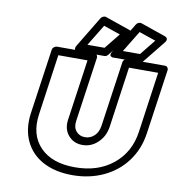

<svg xmlns="http://www.w3.org/2000/svg" viewBox="-103 -1052 1097 1180"><g transform="rotate(10 446.0 -462.0)"><path d="M110.8 -296.9 168.9 -701.2Q170.4 -711.9 179.7 -719Q189 -726.1 198.2 -726.1H430.2Q440.9 -726.1 446.8 -718.3Q452.6 -710.4 451.2 -701.2L393.1 -296.9Q387.2 -256.3 408 -232.2Q428.7 -208 462.9 -208Q496.1 -208 521 -231.2Q545.9 -254.4 551.8 -296.9L609.9 -701.2Q611.3 -711.9 620.6 -719Q629.9 -726.1 639.2 -726.1H871.1Q881.8 -726.1 887.7 -718.3Q893.6 -710.4 892.1 -701.2L834 -296.9Q819.8 -197.8 763.9 -122.1Q708 -46.4 620.4 -5.6Q532.7 35.2 426.8 35.2Q319.8 35.2 243.4 -5.6Q167 -46.4 131.8 -122.1Q96.7 -197.8 110.8 -296.9ZM161.1 -296.9Q142.6 -168.5 216.3 -91.8Q290 -15.1 434.1 -15.1Q577.1 -15.1 671.4 -91.6Q765.6 -168 784.2 -296.9L837.9 -675.8H655.8L602.1 -296.9Q592.8 -236.3 551.5 -197.3Q510.3 -158.2 456.1 -158.2Q400.9 -158.2 367.4 -197.5Q334 -236.8 342.8 -296.9L397 -675.8H214.8ZM315.9 -754.9 430.2 -943.8Q435.1 -952.6 445.3 -956.8Q455.6 -960.9 462.9 -958L617.2 -904.8Q619.1 -904.3 621.3 -903.3Q623.5 -902.3 627.4 -899.2Q631.3 -896 632.8 -892.1Q634.3 -888.2 632.8 -881.6Q631.3 -875 625 -867.2L516.1 -731Q506.8 -720.2 494.1 -720.2H334Q334 -720.7 329.8 -720Q325.7 -719.2 320.8 -721.2Q315.9 -723.1 312 -725.8Q308.1 -728.5 308.6 -736.3Q309.1 -744.1 315.9 -754.9ZM379.9 -770H486.8L564.9 -867.2L460.9 -902.8ZM537.1 -754.9 650.9 -943.8Q655.8 -952.6 666 -956.8Q676.3 -960.9 684.1 -958L837.9 -904.8Q840.3 -903.8 842.3 -903.1Q844.2 -902.3 848.1 -899.2Q852.1 -896 853.8 -892.1Q855.5 -888.2 854 -881.6Q852.5 -875 846.2 -867.2L736.8 -731Q727.5 -720.2 714.8 -720.2H555.2Q555.2 -720.7 551 -720Q546.9 -719.2 542 -721.2Q537.1 -723.1 533.2 -725.8Q529.3 -728.5 529.8 -736.3Q530.3 -744.1 537.1 -754.9ZM601.1 -770H708L786.1 -867.2L682.1 -902.8Z"/></g></svg>

Font: Trueno Black Outline
Style: Italic
Weight: 900
Width: 6
Designer: Julieta Ulanovsky
Foundry: Julieta Ulanovsky
Version: Version 3.001b | FøM Fix